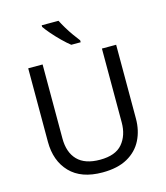

<svg xmlns="http://www.w3.org/2000/svg" viewBox="-135 -1047 1002 1160"><g transform="rotate(-15 365.5 -467.0)"><path d="M640 -252Q640 -178 610 -118.5Q580 -59 518.5 -24.5Q457 10 362 10Q229 10 159.5 -62.5Q90 -135 90 -254V-714H180V-251Q180 -164 226.5 -116Q273 -68 367 -68Q464 -68 507.5 -119.5Q551 -171 551 -252V-714H640ZM341 -944Q352 -922 368.5 -894.5Q385 -867 403.5 -841Q422 -815 437 -796V-784H378Q355 -802 326 -830.5Q297 -859 272.5 -887.5Q248 -916 236 -934V-944Z"/></g></svg>

Font: Noto Sans Tifinagh Air
Style: Regular
Weight: 400
Designer: JamraPatel
Foundry: JamraPatel LLC
Version: Version 2.006; ttfautohint (v1.8.4.7-5d5b)